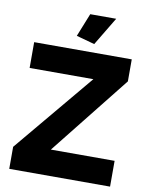

<svg xmlns="http://www.w3.org/2000/svg" viewBox="-98 -985 821 1056"><g transform="rotate(10 312.5 -457.5)"><path d="M464 -915H319L267 -785L369 -757ZM28 0H591V-144H235L587 -587V-710H42V-566H398L28 -123Z"/></g></svg>

Font: Raleway
Style: ExtraBold
Weight: 800
Designer: Matt McInerney, Pablo Impallari, Rodrigo Fuenzalida
Foundry: Matt McInerney, Pablo Impallari, Rodrigo Fuenzalida
Version: Version 3.000